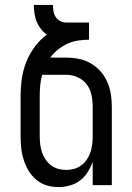

<svg xmlns="http://www.w3.org/2000/svg" viewBox="-20 -755 540 783"><path d="M219 8Q194 8 170.5 1Q147 -6 128 -22Q109 -38 96.5 -59Q84 -80 76.5 -103.5Q69 -127 66.5 -151.5Q64 -176 64 -200V-363Q64 -398 69 -433.5Q74 -469 87 -502Q100 -535 121.5 -564Q143 -593 171 -614Q157 -624 146.5 -637.5Q136 -651 129.5 -667Q123 -683 120.5 -700.5Q118 -718 118 -735H196Q196 -722 198 -709.5Q200 -697 207 -686Q214 -675 225.5 -669Q237 -663 250 -663H343V-593Q320 -593 297.5 -589.5Q275 -586 254.5 -576.5Q234 -567 216 -552.5Q198 -538 185 -520H250Q276 -520 301.5 -515Q327 -510 349.5 -497Q372 -484 389.5 -464.5Q407 -445 417.5 -421Q428 -397 432 -371.5Q436 -346 436 -320V0H358V-95Q350 -73 337.5 -53Q325 -33 306.5 -19Q288 -5 265 1.5Q242 8 219 8ZM250 -62Q267 -62 283 -66.5Q299 -71 312 -81Q325 -91 334.5 -105Q344 -119 349 -134.5Q354 -150 356 -166.5Q358 -183 358 -200V-320Q358 -344 353 -368Q348 -392 333.5 -411Q319 -430 296.5 -440Q274 -450 250 -450H152Q146 -429 144 -407Q142 -385 142 -363V-200Q142 -183 144 -166.5Q146 -150 151 -134.5Q156 -119 165.5 -105Q175 -91 188 -81Q201 -71 217 -66.5Q233 -62 250 -62Z"/></svg>

Font: HulyMono
Style: Regular
Weight: 400
Monospace: yes
Designer: Belleve Invis
Foundry: Belleve Invis
Version: Version 33.2.5; ttfautohint (v1.8.4)